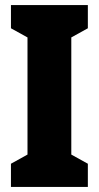

<svg xmlns="http://www.w3.org/2000/svg" viewBox="-20 -734 390 754"><path d="M325 -91 260 -127V-587L325 -623V-714H23V-623L88 -587V-127L23 -91V0H325Z"/></svg>

Font: Noto Sans Display Condensed Black
Style: Regular
Weight: 900
Width: 3
Designer: Monotype Design team
Foundry: Monotype Imaging Inc.
Version: 1.000